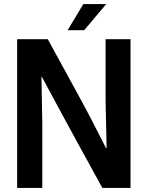

<svg xmlns="http://www.w3.org/2000/svg" viewBox="-20 -920 725 940"><path d="M64 -728H214Q288 -592 358 -464.5Q428 -337 499 -195H502L497 -422V-728H619V0H481Q407 -134 354 -231.5Q301 -329 260.5 -403.5Q220 -478 185 -544H183L187 -317V0H64ZM311 -772 388 -900H500L392 -772Z"/></svg>

Font: Murecho Medium
Style: Regular
Weight: 500
Designer: Neil Summerour
Foundry: Positype
Version: Version 1.010; ttfautohint (v1.8.3)